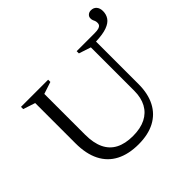

<svg xmlns="http://www.w3.org/2000/svg" viewBox="-192 -984 1190 1190"><g transform="rotate(-45 403.0 -388.5)"><path d="M731 -701.5Q731 -714.5 728 -721.5Q725 -728.5 722 -735.2Q719 -742 719 -753.5Q719 -768 729.8 -777.5Q740.5 -787 756.5 -787Q780 -787 793.2 -771.5Q806.5 -756 806.5 -730Q806.5 -701 791.2 -678.5Q776 -656 740 -642.8Q704 -629.5 642 -627.5V-254.5Q642 -170.5 611.2 -111.2Q580.5 -52 521.8 -21Q463 10 379 10Q291.5 10 230.5 -21.8Q169.5 -53.5 137.8 -116.2Q106 -179 106 -271.5V-624.5L27 -650.5V-670H265V-650.5L186 -624.5V-267Q186 -194.5 208.8 -146.5Q231.5 -98.5 277 -74.8Q322.5 -51 390.5 -51Q456.5 -51 501.8 -73.8Q547 -96.5 570.5 -139.8Q594 -183 594 -244.5V-624.5L515 -650.5V-670H671.5Q695.5 -670 708.2 -674Q721 -678 726 -685Q731 -692 731 -701.5Z"/></g></svg>

Font: Newsreader 16pt
Style: Regular
Weight: 400
Designer: Hugues Gentile
Foundry: Production Type
Version: Version 1.003